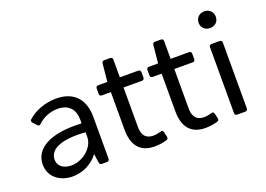

<svg xmlns="http://www.w3.org/2000/svg" viewBox="-98 -917 1633 1180"><g transform="rotate(-20 718.0 -327.0)"><path d="M268.6 -473.6C196.3 -473.6 125 -446.3 81.1 -404.3C75.2 -398.4 76.2 -390.6 83 -383.8L105.5 -359.4C112.3 -351.6 120.1 -352.5 127 -359.4C158.2 -390.6 207 -411.1 255.9 -411.1C334 -411.1 366.2 -361.3 365.2 -295.9L364.3 -276.4C154.3 -288.1 53.7 -219.7 53.7 -120.1C53.7 -34.2 125 11.7 204.1 11.7C269.5 11.7 334 -20.5 371.1 -71.3H373L380.9 -14.6C381.8 -5.9 387.7 0 397.5 0H430.7C440.4 0 446.3 -5.9 446.3 -15.6V-289.1C446.3 -404.3 384.8 -473.6 268.6 -473.6ZM218.8 -54.7C177.7 -54.7 132.8 -73.2 132.8 -124C132.8 -183.6 197.3 -229.5 369.1 -216.8V-185.5C369.1 -118.2 294.9 -54.7 218.8 -54.7Z M802.7 -62.5C788.1 -58.6 771.5 -54.7 754.9 -54.7C691.4 -54.7 682.6 -102.5 682.6 -139.6V-395.5H802.7C812.5 -395.5 818.4 -401.4 818.4 -411.1V-446.3C818.4 -456.1 812.5 -461.9 802.7 -461.9H682.6V-578.1C682.6 -587.9 676.8 -593.8 667 -593.8H628.9C619.1 -593.8 613.3 -588.9 612.3 -579.1L600.6 -461.9H541C531.2 -461.9 525.4 -456.1 525.4 -446.3V-411.1C525.4 -401.4 531.2 -395.5 541 -395.5H599.6V-149.4C599.6 -54.7 638.7 10.7 740.2 10.7C771.5 10.7 796.9 5.9 819.3 -1C829.1 -3.9 832 -10.7 830.1 -20.5L822.3 -52.7C819.3 -63.5 812.5 -66.4 802.7 -62.5Z M1134.8 -62.5C1120.1 -58.6 1103.5 -54.7 1086.9 -54.7C1023.4 -54.7 1014.6 -102.5 1014.6 -139.6V-395.5H1134.8C1144.5 -395.5 1150.4 -401.4 1150.4 -411.1V-446.3C1150.4 -456.1 1144.5 -461.9 1134.8 -461.9H1014.6V-578.1C1014.6 -587.9 1008.8 -593.8 999 -593.8H960.9C951.2 -593.8 945.3 -588.9 944.3 -579.1L932.6 -461.9H873C863.3 -461.9 857.4 -456.1 857.4 -446.3V-411.1C857.4 -401.4 863.3 -395.5 873 -395.5H931.6V-149.4C931.6 -54.7 970.7 10.7 1072.3 10.7C1103.5 10.7 1128.9 5.9 1151.4 -1C1161.1 -3.9 1164.1 -10.7 1162.1 -20.5L1154.3 -52.7C1151.4 -63.5 1144.5 -66.4 1134.8 -62.5Z M1308.6 -556.6C1340.8 -556.6 1364.3 -579.1 1364.3 -610.4C1364.3 -642.6 1340.8 -666 1308.6 -666C1275.4 -666 1252 -642.6 1252 -610.4C1252 -579.1 1275.4 -556.6 1308.6 -556.6ZM1266.6 -446.3V-15.6C1266.6 -5.9 1272.5 0 1282.2 0H1335C1344.7 0 1350.6 -5.9 1350.6 -15.6V-446.3C1350.6 -456.1 1344.7 -461.9 1335 -461.9H1282.2C1272.5 -461.9 1266.6 -456.1 1266.6 -446.3Z"/></g></svg>

Font: Ed Sans Neue
Style: Regular
Weight: 400
Designer: Stephen Hutchings
Version: Version 1.004;PS 001.004;hotconv 1.0.88;makeotf.lib2.5.64775